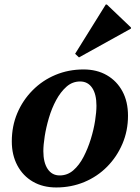

<svg xmlns="http://www.w3.org/2000/svg" viewBox="-20 -812 616 846"><path d="M228 14Q169 14 125 -11.5Q81 -37 56.5 -83Q32 -129 32 -189Q32 -256 56 -313Q80 -370 123.5 -414Q167 -458 224.5 -482Q282 -506 348 -506Q407 -506 451 -480.5Q495 -455 519.5 -409.5Q544 -364 544 -302Q544 -236 519.5 -178.5Q495 -121 452 -77.5Q409 -34 351.5 -10Q294 14 228 14ZM243 -39Q277 -39 303 -61.5Q329 -84 348 -120.5Q367 -157 380 -199Q393 -241 399 -280Q405 -319 405 -346Q405 -397 386 -425Q367 -453 333 -453Q299 -453 273 -430Q247 -407 227.5 -371Q208 -335 195.5 -292.5Q183 -250 177 -211.5Q171 -173 171 -146Q171 -96 190 -67.5Q209 -39 243 -39ZM328 -559 311 -575 446 -792H451L557 -691V-686Z"/></svg>

Font: Platypi Light SemiBold
Style: Italic
Weight: 600
Italic angle: -13°
Version: Version 1.200